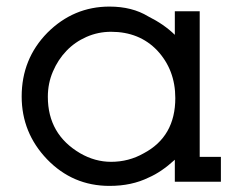

<svg xmlns="http://www.w3.org/2000/svg" viewBox="-20 -566 717 598"><path d="M524.5 -68.5Q482.5 -30 443 -13Q416.5 0 386.2 6.5Q356 13 321 13Q206.5 13 126.5 -70Q47.5 -152.5 47.5 -265.5Q47.5 -382.5 127.5 -464Q209 -545.5 321 -545.5Q391.5 -545.5 441.5 -515Q491.5 -490 524.5 -457.5V-531H602V-77.5H668V0H524.5ZM326 -467Q285.5 -467 249.2 -451Q213 -435 186.8 -407.5Q160.5 -380 144.8 -343.2Q129 -306.5 129 -264.5Q129 -147.5 230 -88.5Q276 -62 326 -62Q381 -62 427.5 -88.5Q526 -140.5 526 -260.5Q526 -348.5 469.5 -409Q414 -467 326 -467Z"/></svg>

Font: MM Phetkon
Style: Regular
Weight: 400
Designer: Khon Soe Zaw Thu
Version: Version 1.00 July 15, 2016, initial release